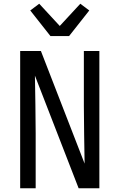

<svg xmlns="http://www.w3.org/2000/svg" viewBox="-20 -1008 640 1028"><path d="M88 0V-735H199L433 -132Q432 -209 430.5 -286.5Q429 -364 429 -441V-735H512V0H401L167 -603Q168 -526 169.5 -448.5Q171 -371 171 -294V0ZM250 -815 142 -952 190 -988 300 -869 410 -988 458 -952 350 -815Z"/></svg>

Font: Iosevka Aile
Style: Regular
Weight: 400
Designer: Belleve Invis
Foundry: Belleve Invis
Version: Version 28.0.1; ttfautohint (v1.8.4)